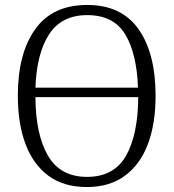

<svg xmlns="http://www.w3.org/2000/svg" viewBox="-20 -745 702 775"><path d="M331 10Q237 10 175.5 -35.5Q114 -81 83 -163.5Q52 -246 52 -359Q52 -529 122 -627Q192 -725 332 -725Q470 -725 539 -627.5Q608 -530 608 -358Q608 -246 577 -163.5Q546 -81 484 -35.5Q422 10 331 10ZM537 -391Q532 -530 485 -607Q438 -684 332 -684Q229 -684 178.5 -607Q128 -530 123 -391ZM331 -31Q440 -31 488.5 -116Q537 -201 538 -353H123Q124 -201 174 -116Q224 -31 331 -31Z"/></svg>

Font: Noto Serif SemiCondensed Light
Style: Regular
Weight: 300
Width: 4
Designer: Monotype Design Team
Foundry: Monotype Imaging Inc.
Version: Version 2.013